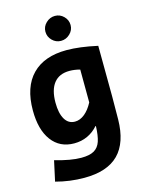

<svg xmlns="http://www.w3.org/2000/svg" viewBox="-140 -825 857 1134"><g transform="rotate(-15 288.5 -257.5)"><path d="M58 204 85 80Q181 108 245 108Q296 108 323.5 92Q351 76 362.5 42Q374 8 376 -51H373Q345 -19 308 -2Q271 15 227 15Q139 15 89.5 -51.5Q40 -118 40 -236Q40 -379 113.5 -454Q187 -529 324 -529Q403 -529 512 -505Q514 -299 514 -195Q514 -102 513 -55Q511 87 441.5 157Q372 227 232 227Q143 227 58 204ZM374 -196 373 -397Q340 -406 309 -406Q246 -406 213.5 -365Q181 -324 181 -246Q181 -181 202.5 -144.5Q224 -108 264 -108Q295 -108 323.5 -131Q352 -154 374 -196ZM232 -666Q232 -697 255.5 -719.5Q279 -742 310 -742Q341 -742 363.5 -719.5Q386 -697 386 -666Q386 -635 362.5 -612.5Q339 -590 308 -590Q277 -590 254.5 -612.5Q232 -635 232 -666Z"/></g></svg>

Font: Secular One
Style: Regular
Weight: 400
Designer: Michal Sahar
Foundry: Hagilda
Version: Version 1.000